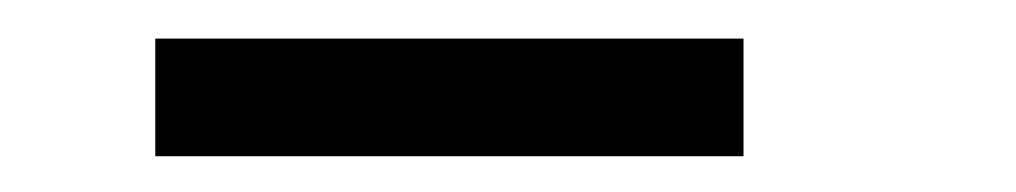

<svg xmlns="http://www.w3.org/2000/svg" viewBox="-20 42 540 102"><path d="M62.5 62.5H375V125H62.5Z"/></svg>

Font: Pixel Operator Mono
Style: Regular
Weight: 400
Monospace: yes
Designer: Jayvee Enaguas (HarvettFox96)
Version: 2016.04.25